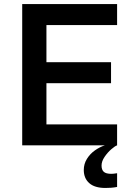

<svg xmlns="http://www.w3.org/2000/svg" viewBox="-20 -720 655 951"><path d="M90 -700H560V-596H210V-412H530V-308H210V-104H560V0H90ZM395 122Q395 92 410.5 67Q426 42 450 25Q474 8 499 0H560Q550 3 531.5 19Q513 35 498 57Q483 79 483 100Q483 121 494 131Q505 141 532 141Q541 141 560 138V206Q544 209 530 210Q516 211 502 211Q449 211 422 187Q395 163 395 122Z"/></svg>

Font: .
Style: 
Weight: 500
Designer: A.Korolkova, Vitaly Kuzmin
Foundry: ParaType Ltd
Version: Version 1.000; Glyphs 3.2, build 3192.0